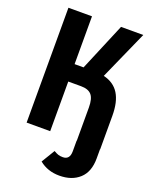

<svg xmlns="http://www.w3.org/2000/svg" viewBox="-166 -780 856 1087"><g transform="rotate(20 262.5 -236.5)"><path d="M496 -202V0H495V55Q495 136 449.5 177.5Q404 219 329 219Q258 219 208 178L257 97Q272 106 283.5 110Q295 114 312 114Q354 114 354 63V-1H355V-201Q355 -254 335.5 -276.5Q316 -299 272 -299H195V0H53V-692H195V-404H249L370 -692H504L373 -398Q436 -383 466 -334.5Q496 -286 496 -202Z"/></g></svg>

Font: Fira Sans Compressed SemiBold
Style: Regular
Weight: 600
Width: 1
Designer: bBox Type GmbH & Carrois Corporate GbR & Edenspiekermann AG
Foundry: bBox Type GmbH & Carrois Corporate GbR & Edenspiekermann AG
Version: Version 4.301